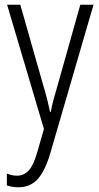

<svg xmlns="http://www.w3.org/2000/svg" viewBox="-20 -552 421 813"><path d="M10 -532H66L163 -191Q175 -151 181 -126Q187 -101 192 -78H195Q200 -105 207.5 -133Q215 -161 224 -191L320 -532H376L192 100Q170 174 138.5 207.5Q107 241 58 241Q45 241 33 239Q21 237 9 233V183Q19 187 30 189.5Q41 192 52 192Q81 192 101.5 170Q122 148 138 92L166 -6Z"/></svg>

Font: Noto Sans Khmer Condensed Light
Style: Regular
Weight: 300
Width: 3
Designer: Danh Hong and the Monotype Design Team
Foundry: Monotype Imaging Inc.
Version: Version 2.004; ttfautohint (v1.8.4.7-5d5b)